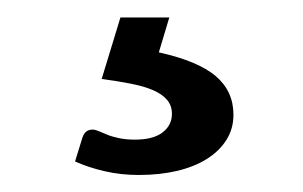

<svg xmlns="http://www.w3.org/2000/svg" viewBox="-20 -25 347 220"><path d="M134.5 135Q155.5 135 166.2 126.8Q177 118.5 177 105.5Q177 96 171.5 89.5Q166 83 155.8 78.5Q145.5 74 130.5 71Q115.5 68 96.5 65.5L118 -5H174L162 35Q207 45 227.2 62.2Q247.5 79.5 247.5 106.5Q247.5 122.5 239.5 135.2Q231.5 148 217.2 157Q203 166 183 170.8Q163 175.5 139 175.5Q118.5 175.5 100 171.2Q81.5 167 66 160L74.5 132.5Q77.5 123.5 86 123.5Q89 123.5 93 125.2Q97 127 102.5 129.2Q108 131.5 116 133.2Q124 135 134.5 135Z"/></svg>

Font: LatoCHI
Style: Regular
Weight: 400
Designer: Lukasz Dziedzic
Foundry: tyPoland Lukasz Dziedzic
Version: Version 1.104